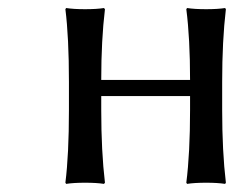

<svg xmlns="http://www.w3.org/2000/svg" viewBox="-20 -453 580 476"><path d="M451.2 -180.2V-214.8H231V-180.2Q231 -77.6 240.2 0L237.8 2.9Q219.7 0 190.9 0Q162.1 0 144 2.9L142.1 0Q150.9 -69.8 150.9 -180.2V-250Q150.9 -360.4 142.1 -430.2L144 -433.1Q162.6 -430.2 190.9 -430.2Q219.7 -430.2 237.8 -433.1L240.2 -430.2Q231 -354 231 -254.9H451.2Q451.2 -357.9 441.9 -430.2L443.8 -433.1Q462.4 -430.2 491.2 -430.2Q519.5 -430.2 538.1 -433.1L540 -430.2Q530.8 -352.5 530.8 -250V-180.2Q530.8 -77.6 540 0L538.1 2.9Q519.5 0 491.2 0Q461.9 0 443.8 2.9L441.9 0Q451.2 -73.7 451.2 -180.2Z"/></svg>

Font: Linear Smooth
Style: Regular
Weight: 400
Designer: Philipp H. Poll, Flanker
Foundry: Philipp H. Poll, reworked by Flanker
Version: Version 1.061 | FøM Fix